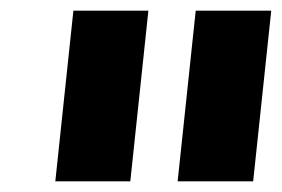

<svg xmlns="http://www.w3.org/2000/svg" viewBox="-20 -720 530 361"><path d="M314 -379 348 -700H490L456 -379ZM84 -379 118 -700H259L225 -379Z"/></svg>

Font: MuseoModerno
Style: Bold Italic
Weight: 700
Italic angle: -9°
Designer: Pablo Cosgaya, Héctor Gatti, Marcela Romero, and the Authors of The MuseoModerno Project.
Foundry: Omnibus-Type Team
Version: Version 1.003